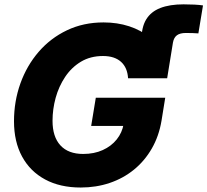

<svg xmlns="http://www.w3.org/2000/svg" viewBox="-20 -840 941 871"><path d="M621.1 -501.5 622.1 -659.2Q621.6 -716.3 643.1 -751.7Q664.6 -787.1 707.3 -803.7Q750 -820.3 812.5 -820.3Q839.4 -820.3 862.1 -819.1Q884.8 -817.9 900.9 -815.4L879.9 -688.5Q869.1 -689.5 854.2 -689.9Q839.4 -690.4 823.2 -690.4Q796.4 -690.4 782.5 -679.9Q768.6 -669.4 764.6 -647L738.3 -484.9ZM346.2 10.7Q252.4 10.7 184.6 -25.9Q116.7 -62.5 80.1 -129.9Q43.5 -197.3 43.5 -290Q43.5 -380.4 72.5 -461.4Q101.6 -542.5 155.3 -604.7Q209 -667 283.7 -702.6Q358.4 -738.3 449.7 -738.3Q512.2 -738.3 566.2 -720.7Q620.1 -703.1 659.7 -669.9Q699.2 -636.7 720.2 -590.1Q741.2 -543.5 737.8 -484.9H561Q559.6 -508.3 551.8 -527.1Q543.9 -545.9 529.5 -559.1Q515.1 -572.3 494.6 -579.1Q474.1 -585.9 447.3 -585.9Q390.1 -585.9 347.2 -560.1Q304.2 -534.2 275.4 -491Q246.6 -447.8 232.4 -396Q218.3 -344.2 218.3 -292Q218.3 -219.7 253.9 -180.7Q289.6 -141.6 357.4 -141.6Q407.2 -141.6 446 -159.2Q484.9 -176.8 509.5 -207.5Q534.2 -238.3 541 -277.8L575.2 -268.6H393.6L414.6 -396.5H729.5L712.9 -293.5Q701.2 -222.7 668.7 -166.3Q636.2 -109.9 587.6 -70.3Q539.1 -30.8 477.5 -10Q416 10.7 346.2 10.7Z"/></svg>

Font: Inter 24pt ExtraBold
Style: Italic
Weight: 800
Italic angle: -9.3988°
Designer: Rasmus Andersson
Foundry: rsms
Version: Version 4.001;git-66647c0bb